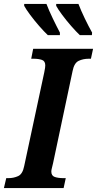

<svg xmlns="http://www.w3.org/2000/svg" viewBox="-41 -964 497 984"><path d="M-21 0 -9 -51H2Q29 -51 52 -61.5Q75 -72 83 -113L186 -594Q189 -608 190 -616.5Q191 -625 191 -629Q191 -651 174 -657Q157 -663 130 -663H119L129 -714H436L425 -663H414Q385 -663 362 -652Q339 -641 331 -600L231 -128Q228 -114 225 -103Q222 -92 222 -85Q222 -63 240 -57Q258 -51 285 -51H296L285 0ZM368 -784Q349 -802 324 -830.5Q299 -859 277.5 -888Q256 -917 247 -934V-944H361Q374 -910 393.5 -869.5Q413 -829 431 -797L430 -784ZM204 -784Q185 -802 160 -830.5Q135 -859 113.5 -888Q92 -917 83 -934V-944H197Q210 -910 229.5 -869.5Q249 -829 266 -797V-784Z"/></svg>

Font: Noto Serif Condensed
Style: Bold Italic
Weight: 700
Width: 3
Italic angle: -12°
Designer: Monotype Design Team
Foundry: Monotype Imaging Inc.
Version: Version 2.014